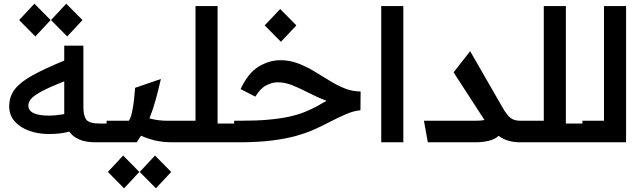

<svg xmlns="http://www.w3.org/2000/svg" viewBox="-20 -773 3493 1043"><path d="M246 -45Q186 -45 137 -63Q88 -81 59 -114.5Q30 -148 30 -195Q30 -250 61.5 -289.5Q93 -329 159 -365Q225 -401 329 -444V-525H433V-190Q433 -144 449 -123Q465 -102 521 -102H559V0H501Q444 0 409 -16Q374 -32 356 -58Q330 -51 304 -48Q278 -45 246 -45ZM134 -200Q134 -145 246 -145Q264 -145 284.5 -147Q305 -149 329 -153Q329 -159 329 -164V-331Q247 -299 205 -276Q163 -253 148.5 -235.5Q134 -218 134 -200ZM172 -575 84 -664 167 -753 255 -664ZM345 -575 257 -664 340 -753 428 -664Z M559 0V-117H680Q690 -131 697 -163Q704 -195 708 -231.5Q712 -268 714 -296L854 -344Q840 -282 825.5 -230Q811 -178 792 -130Q836 -117 890 -117H925V0H919Q862 0 820 -10.5Q778 -21 746 -36Q735 -18 723 0ZM654 250 566 161 649 72 737 161ZM827 250 739 161 822 72 910 161Z M925 0V-117H1042V-740H1162V-102H1252V0Z M1252 0V-117H1282Q1374 -117 1439.5 -123Q1505 -129 1552 -139.5Q1599 -150 1635 -164.5Q1671 -179 1704 -197Q1718 -205 1730 -212Q1742 -219 1754 -225Q1705 -244 1659.5 -267.5Q1614 -291 1571.5 -308.5Q1529 -326 1488 -326Q1460 -326 1427.5 -310Q1395 -294 1367 -248L1287 -289Q1328 -377 1385.5 -411.5Q1443 -446 1504 -446Q1553 -446 1598 -429Q1643 -412 1685.5 -386.5Q1728 -361 1769 -335.5Q1810 -310 1852 -293Q1894 -276 1939 -276L1938 -174Q1902 -171 1860 -153Q1818 -135 1764 -107Q1730 -89 1689 -70.5Q1648 -52 1592.5 -36Q1537 -20 1459.5 -10Q1382 0 1274 0ZM1506 -546 1418 -635 1502 -724 1590 -635Z M2051 -740H2171V0H2051Z M2304 0 2283 -117H2564Q2592 -117 2612 -121L2608 -127L2444 -380L2534 -495L2710 -189Q2734 -147 2754 -132Q2774 -117 2807 -117H2817V0H2807Q2772 0 2743.5 -8Q2715 -16 2688 -35Q2669 -16 2634.5 -8Q2600 0 2564 0Z M2817 0V-117H2934V-740H3054V-102H3144V0Z M3144 0V-117H3261V-740H3381V0Z"/></svg>

Font: Lexend SemiBold
Style: Regular
Weight: 600
Designer: Bonnie Shaver-Troup, Thomas Jockin
Foundry: Lexend
Version: Version 1.005; ttfautohint (v1.8.3)